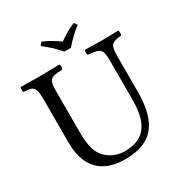

<svg xmlns="http://www.w3.org/2000/svg" viewBox="-189 -950 1038 1097"><g transform="rotate(-30 330.5 -401.0)"><path d="M326 -697H369C399 -731 431 -763 469 -792L454 -812C416 -796 384 -777 347 -751C314 -776 280 -795 241 -812L225 -792C261 -764 296 -734 326 -697ZM172 -523C172 -606 187 -611 264 -614C270 -620 270 -641 264 -647C217 -646 168.4 -645 129 -645C90 -645 49 -646 10 -647C4 -641 4 -620 10 -614C70 -611 87 -606 87 -523V-233C87 -29 218.5 10 321 10C526 10 575 -117 575 -295V-523C575 -603.3 592 -607 652 -614C658 -620 658 -641 652 -647C614 -646 573.2 -645 550 -645C528.5 -645 480 -646 434 -647C428 -641 428 -620 434 -614C509 -607 526 -604 526 -523V-277C526 -165 511 -31 342 -31C294 -31 253.1 -49.1 223 -78C174 -125 172 -201 172 -266Z"/></g></svg>

Font: Libertinus Math
Style: Regular
Weight: 400
Designer: Philipp H. Poll
Foundry: Khaled Hosny
Version: Version 6.2